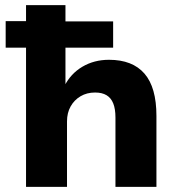

<svg xmlns="http://www.w3.org/2000/svg" viewBox="-20 -725 700 745"><path d="M81 0V-540H2V-643H81V-705H234V-642H419V-540H234V-391H230Q254 -439 299.5 -466Q345 -493 403 -493Q494 -493 540.5 -439.5Q587 -386 587 -275V0H428V-269Q428 -302 419.5 -323.5Q411 -345 393.5 -355.5Q376 -366 349 -366Q317 -366 292.5 -351.5Q268 -337 254 -312Q240 -287 240 -254V0Z"/></svg>

Font: Nunito Sans 9pt ExtraBold
Style: Regular
Weight: 800
Version: Version 3.101;gftools[0.9.27]